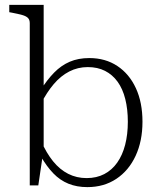

<svg xmlns="http://www.w3.org/2000/svg" viewBox="-20 -757 648 787"><path d="M338 10Q295 10 260.5 -4Q226 -18 198.5 -46.5Q171 -75 147 -117L149 -178Q170 -130 197.5 -96Q225 -62 259.5 -44.5Q294 -27 335 -27Q376 -27 407.5 -43.5Q439 -60 460.5 -90.5Q482 -121 493 -163.5Q504 -206 504 -258Q504 -309 493.5 -351Q483 -393 462 -422Q441 -451 410.5 -466.5Q380 -482 340 -482Q299 -482 264 -464Q229 -446 200.5 -412.5Q172 -379 148 -332L146 -387Q173 -430 202 -459.5Q231 -489 266 -504Q301 -519 346 -519Q412 -519 461 -486.5Q510 -454 537 -395.5Q564 -337 564 -258Q564 -179 536 -118.5Q508 -58 457 -24Q406 10 338 10ZM102 -662Q102 -676 94.5 -683.5Q87 -691 71 -695.5Q55 -700 29 -705L18 -707V-737H159V-124L155 -119L137 3H102Z"/></svg>

Font: Roboto Serif 36pt ExtraLight
Style: Regular
Weight: 250
Designer: Greg Gazdowicz
Foundry: Commercial Type
Version: Version 1.008